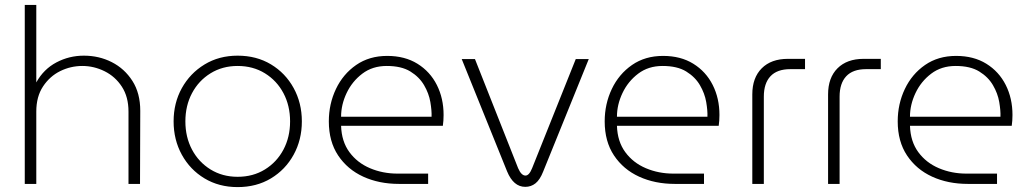

<svg xmlns="http://www.w3.org/2000/svg" viewBox="-20 -750 4203 783"><path d="M81 0V-730H128V-414Q158 -468 210 -495.5Q262 -523 322 -523Q384 -523 436 -496.5Q488 -470 520 -420Q552 -370 552 -298L551 0H504V-295Q504 -355 477 -396.5Q450 -438 406.5 -459.5Q363 -481 316 -481Q268 -481 225.5 -460Q183 -439 155.5 -397.5Q128 -356 128 -295V0Z M949 13Q873 13 814 -22.5Q755 -58 721.5 -119Q688 -180 688 -255Q688 -330 721.5 -390.5Q755 -451 814 -487Q873 -523 949 -523Q1026 -523 1085 -487.5Q1144 -452 1177.5 -391Q1211 -330 1211 -255Q1211 -180 1177.5 -119Q1144 -58 1085 -22.5Q1026 13 949 13ZM949 -29Q1012 -29 1060.5 -59Q1109 -89 1136 -140Q1163 -191 1163 -255Q1163 -319 1136 -370Q1109 -421 1060.5 -451Q1012 -481 949 -481Q887 -481 838.5 -451Q790 -421 763 -370Q736 -319 736 -255Q736 -191 763 -140Q790 -89 838.5 -59Q887 -29 949 -29Z M1607 0Q1526 0 1461.5 -29.5Q1397 -59 1359 -116Q1321 -173 1321 -255Q1321 -326 1350 -387Q1379 -448 1432.5 -485Q1486 -522 1559 -522Q1631 -522 1682.5 -490Q1734 -458 1761.5 -403.5Q1789 -349 1789 -281Q1789 -258 1786 -237H1371Q1373 -173 1405 -129.5Q1437 -86 1489 -64Q1541 -42 1601 -42H1726V0ZM1371 -274H1740Q1741 -299 1735 -334Q1729 -369 1709.5 -402.5Q1690 -436 1653.5 -458.5Q1617 -481 1557 -481Q1499 -481 1457.5 -449.5Q1416 -418 1393.5 -370.5Q1371 -323 1371 -274Z M2122 12Q2074 12 2048 -51L1863 -509H1917L2093 -64Q2106 -34 2123 -34Q2138 -34 2150 -64L2328 -509H2381L2195 -50Q2182 -17 2164 -2.5Q2146 12 2122 12Z M2732 0Q2651 0 2586.5 -29.5Q2522 -59 2484 -116Q2446 -173 2446 -255Q2446 -326 2475 -387Q2504 -448 2557.5 -485Q2611 -522 2684 -522Q2756 -522 2807.5 -490Q2859 -458 2886.5 -403.5Q2914 -349 2914 -281Q2914 -258 2911 -237H2496Q2498 -173 2530 -129.5Q2562 -86 2614 -64Q2666 -42 2726 -42H2851V0ZM2496 -274H2865Q2866 -299 2860 -334Q2854 -369 2834.5 -402.5Q2815 -436 2778.5 -458.5Q2742 -481 2682 -481Q2624 -481 2582.5 -449.5Q2541 -418 2518.5 -370.5Q2496 -323 2496 -274Z M3048 0V-365Q3048 -433 3086.5 -471.5Q3125 -510 3193 -510H3263V-468H3203Q3149 -468 3122 -439Q3095 -410 3095 -356V0Z M3357 0V-365Q3357 -433 3395.5 -471.5Q3434 -510 3502 -510H3572V-468H3512Q3458 -468 3431 -439Q3404 -410 3404 -356V0Z M3927 0Q3846 0 3781.5 -29.5Q3717 -59 3679 -116Q3641 -173 3641 -255Q3641 -326 3670 -387Q3699 -448 3752.5 -485Q3806 -522 3879 -522Q3951 -522 4002.5 -490Q4054 -458 4081.5 -403.5Q4109 -349 4109 -281Q4109 -258 4106 -237H3691Q3693 -173 3725 -129.5Q3757 -86 3809 -64Q3861 -42 3921 -42H4046V0ZM3691 -274H4060Q4061 -299 4055 -334Q4049 -369 4029.5 -402.5Q4010 -436 3973.5 -458.5Q3937 -481 3877 -481Q3819 -481 3777.5 -449.5Q3736 -418 3713.5 -370.5Q3691 -323 3691 -274Z"/></svg>

Font: MuseoModerno ExtraLight
Style: Regular
Weight: 200
Designer: Pablo Cosgaya, Héctor Gatti, Marcela Romero, and the Authors of The MuseoModerno Project.
Foundry: Omnibus-Type Team
Version: Version 1.001